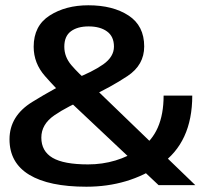

<svg xmlns="http://www.w3.org/2000/svg" viewBox="-20 -701 790 727"><path d="M307 6Q466.5 6 587.2 -77.5Q708 -161 708 -339H599.5Q599.5 -197 510.8 -137.8Q422 -78.5 313.5 -78.5Q221.5 -78.5 179 -103.5Q136.5 -128.5 136.5 -180Q136.5 -230.5 186 -264.5Q235.5 -298.5 318.5 -333.5Q399.5 -371 462.8 -413Q526 -455 526 -525Q526 -603.5 466.8 -642.2Q407.5 -681 314.5 -681Q228.5 -681 168 -642.2Q107.5 -603.5 107.5 -524Q107.5 -461.5 150.5 -412.8Q193.5 -364 231.5 -328.5L580.5 0H719.5L318.5 -387Q277.5 -422.5 250.5 -454Q223.5 -485.5 223.5 -524Q223.5 -564 248.5 -582.5Q273.5 -601 315.5 -601Q359 -601 385.2 -582Q411.5 -563 411.5 -524.5Q411.5 -486 370.8 -457.2Q330 -428.5 260 -401.5Q189 -368.5 102.5 -315.2Q16 -262 16 -173.5Q16 -84.5 90.8 -39.2Q165.5 6 307 6Z"/></svg>

Font: Anybody UltraCondensed Thin Medium
Style: Regular
Weight: 500
Version: Version 1.111